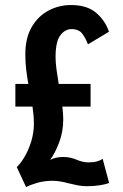

<svg xmlns="http://www.w3.org/2000/svg" viewBox="-20 -726 490 762"><path d="M83.5 16.5 46.5 -63Q46.5 -63 46.5 -63Q61 -76 77 -102.8Q93 -129.5 103.8 -164.2Q114.5 -199 114.5 -235.5Q114.5 -252.5 113 -269.2Q111.5 -286 109 -303H41V-393H92.5Q87.5 -420.5 84 -449.5Q80.5 -478.5 80.5 -510Q80.5 -575.5 106 -619Q131.5 -662.5 172.8 -684.2Q214 -706 261.5 -706Q326 -706 362 -674.8Q398 -643.5 412.5 -600L329 -550Q320.5 -573.5 306.8 -592Q293 -610.5 264 -610.5Q238 -610.5 219.2 -585.5Q200.5 -560.5 200.5 -499.5Q200.5 -478 204.2 -450.5Q208 -423 213 -393H339.5V-303H227.5Q231 -273 231 -252Q231 -203 214.5 -160Q198 -117 179 -91.5Q188.5 -96.5 201.5 -99.8Q214.5 -103 231.5 -103Q246.5 -103 259.8 -100Q273 -97 283 -92.5Q293.5 -88 305.5 -84.8Q317.5 -81.5 330.5 -81.5Q351.5 -81.5 365.2 -85.5Q379 -89.5 387.5 -95.5L413 0Q402 5 378.2 9Q354.5 13 325 13Q307 13 289.5 9.8Q272 6.5 254.5 2Q238 -2.5 221.5 -5.5Q205 -8.5 188.5 -8.5Q155 -8.5 126.5 0Q98 8.5 83.5 16.5Z"/></svg>

Font: Trispace Condensed Medium
Style: Regular
Weight: 500
Width: 3
Designer: Tyler Finck
Foundry: Etcetera Type Company
Version: Version 1.210; ttfautohint (v1.8.3)